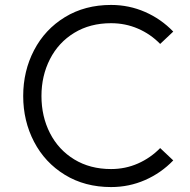

<svg xmlns="http://www.w3.org/2000/svg" viewBox="-20 -750 768 778"><path d="M74 -361Q74 -462 118 -546.5Q162 -631 243 -680.5Q324 -730 430 -730Q503 -730 568 -701.5Q633 -673 682 -622L629 -572Q590 -612 539 -634Q488 -656 430 -656Q345 -656 281 -617Q217 -578 182.5 -510.5Q148 -443 148 -361Q148 -278 182.5 -210.5Q217 -143 281 -104Q345 -65 430 -65Q488 -65 539 -87.5Q590 -110 629 -150L682 -100Q633 -49 568 -20.5Q503 8 430 8Q324 8 243 -41.5Q162 -91 118 -175.5Q74 -260 74 -361Z"/></svg>

Font: SUIT Variable
Style: Regular
Weight: 400
Designer: Sunn Youn; Korean Glyphs from Source Han Sans (Sandoll Communications; Soo-young Jang, Joo-yeon Kang)
Foundry: Sunn
Version: Version 1.150;FEAKit 1.0